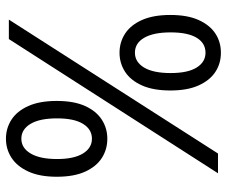

<svg xmlns="http://www.w3.org/2000/svg" viewBox="-80 -690 780 661"><g transform="rotate(90 310.5 -360.0)"><path d="M48 0 509 -720H577L115 0ZM458 10Q422 10 392.5 -9Q363 -28 345.5 -67Q328 -106 328 -165Q328 -224 345.5 -262.5Q363 -301 392.5 -320Q422 -339 458 -339Q495 -339 524.5 -320Q554 -301 571.5 -262.5Q589 -224 589 -165Q589 -106 571 -67Q553 -28 523.5 -9Q494 10 458 10ZM458 -43Q490 -43 509 -75Q528 -107 528 -166Q528 -224 509 -255Q490 -286 458 -286Q426 -286 407 -255.5Q388 -225 388 -166Q388 -106 407 -74.5Q426 -43 458 -43ZM162 -381Q126 -381 96.5 -400Q67 -419 49.5 -458Q32 -497 32 -556Q32 -615 49.5 -653.5Q67 -692 96 -711Q125 -730 162 -730Q199 -730 228 -711Q257 -692 274.5 -653.5Q292 -615 292 -556Q292 -497 274.5 -458Q257 -419 227.5 -400Q198 -381 162 -381ZM162 -434Q194 -434 213 -465.5Q232 -497 232 -557Q232 -616 213 -646.5Q194 -677 162 -677Q129 -677 110.5 -646.5Q92 -616 92 -557Q92 -498 110.5 -466Q129 -434 162 -434Z"/></g></svg>

Font: Instrument Sans Condensed
Style: Regular
Weight: 400
Width: 3
Designer: Rodrigo Fuenzalida
Foundry: fragTYPE
Version: Version 1.000;gftools[0.9.28]